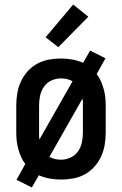

<svg xmlns="http://www.w3.org/2000/svg" viewBox="-20 -787 540 850"><path d="M121 43 53 9 92 -61Q81 -75 73.5 -92Q66 -109 61 -127Q56 -145 54 -163.5Q52 -182 52 -200V-320Q52 -347 56.5 -374Q61 -401 72.5 -426Q84 -451 102.5 -471.5Q121 -492 145 -505Q169 -518 196 -523Q223 -528 250 -528Q275 -528 300 -523.5Q325 -519 348 -509L379 -563L447 -529L408 -459Q419 -445 426.5 -428Q434 -411 439 -393Q444 -375 446 -356.5Q448 -338 448 -320V-200Q448 -173 443.5 -146Q439 -119 427.5 -94Q416 -69 397.5 -48.5Q379 -28 355 -15Q331 -2 304 3Q277 8 250 8Q225 8 200 3.5Q175 -1 152 -11ZM155 -170 301 -427Q290 -434 276.5 -437Q263 -440 250 -440Q228 -440 207.5 -430.5Q187 -421 174.5 -403Q162 -385 157.5 -363.5Q153 -342 153 -320V-200Q153 -192 153 -184.5Q153 -177 155 -170ZM250 -80Q272 -80 292.5 -89.5Q313 -99 325.5 -117Q338 -135 342.5 -156.5Q347 -178 347 -200V-320Q347 -328 347 -335.5Q347 -343 345 -350L199 -93Q210 -86 223.5 -83Q237 -80 250 -80ZM238 -578 182 -622 304 -767 371 -713Z"/></svg>

Font: Iosevka SS18 Semibold
Style: Regular
Weight: 600
Monospace: yes
Designer: Belleve Invis
Foundry: Belleve Invis
Version: Version 25.1.1; ttfautohint (v1.8.4)